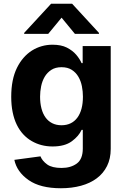

<svg xmlns="http://www.w3.org/2000/svg" viewBox="-20 -792 673 1028"><path d="M70.7 -428.6Q85.9 -459.5 106.4 -482.8Q126.8 -506 151.3 -521.5Q175.8 -536.9 203.5 -544.7Q231.2 -552.6 261 -552.6Q307.5 -552.6 337.7 -537.3Q369 -521.3 388 -498.9Q407 -476.6 416.9 -453.8H422.6V-545.5H572.8V5.3Q572.8 57.5 553.1 96.9Q533.4 136.4 497.9 162.8Q462.4 189.3 413.4 202.6Q364.3 215.9 306.1 215.9Q195.7 215.9 133.2 172.2Q70.3 128.2 56.8 63.9L196.7 45.1Q206 69.2 233 88.8Q258.9 107.2 309.7 107.2Q359 107.2 391.3 83.5Q423.3 59.7 423.3 3.2V-96.6H416.9Q402 -63.2 364.3 -35.5Q326.7 -7.8 261.4 -7.8Q199.9 -7.8 149.9 -36.6Q124.6 -51.1 104.4 -73Q84.2 -94.8 69.8 -124.3Q55.4 -153.8 47.8 -191.1Q40.1 -228.3 40.1 -273.8Q40.1 -366.5 70.7 -428.6ZM309.3 -121.4Q336.6 -121.4 358 -131.7Q379.3 -142 394 -161.8Q408.7 -181.5 416.4 -209.9Q424 -238.3 424 -274.5Q424 -302.2 418.5 -330.3Q413 -358.3 399.7 -381Q386.4 -403.8 364.3 -418Q342.3 -432.2 309.3 -432.2Q276.6 -432.2 254.6 -417.8Q232.6 -403.4 219.3 -380.9Q206 -358.3 200.3 -330.3Q194.6 -302.2 194.6 -274.5Q194.6 -239.3 202.1 -210.9Q209.5 -182.5 224.1 -162.6Q238.6 -142.8 260.1 -132.1Q281.6 -121.4 309.3 -121.4ZM109.4 -610.8V-615.8L253.6 -772H366.1L509.9 -615.8V-610.8H381L309.7 -697.4L238.3 -610.8Z"/></svg>

Font: Inter P
Style: Bold
Weight: 700
Designer: Rasmus Andersson
Foundry: rsms
Version: Version 3.018;git-588b23468